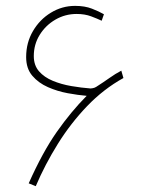

<svg xmlns="http://www.w3.org/2000/svg" viewBox="-20 -639 498 663"><path d="M279.3 -308.1Q250 -310.5 214.1 -317.1Q178.2 -323.7 145.5 -338.1Q112.8 -352.5 91.6 -377.4Q70.3 -402.3 70.3 -441.9Q70.3 -491.7 93.8 -531.7Q117.2 -571.8 155.8 -595.2Q194.3 -618.7 239.3 -618.7Q272.9 -618.7 297.4 -609.1Q321.8 -599.6 338.9 -589.8L331.1 -567.4Q316.9 -574.2 294.9 -582.5Q272.9 -590.8 244.6 -590.8Q205.1 -590.8 171.4 -571.3Q137.7 -551.8 117.2 -518.8Q96.7 -485.8 96.7 -445.3Q96.7 -413.6 114.7 -392.8Q132.8 -372.1 162.4 -359.9Q191.9 -347.7 226.3 -341.8Q260.7 -335.9 293 -333.5Q294.4 -333.5 300.3 -334.5Q306.2 -335.4 312 -338.9Q337.9 -355.5 358.2 -369.9Q378.4 -384.3 398.9 -395L406.2 -369.6Q337.4 -331.5 280.8 -272.5Q224.1 -213.4 179.7 -142.1Q135.3 -70.8 103.5 3.9L79.1 -5.9Q127.4 -114.3 176.3 -183.8Q225.1 -253.4 279.3 -308.1Z"/></svg>

Font: Vazirmatn UI Thin
Style: Regular
Weight: 100
Designer: Saber Rastikerdar
Foundry: Saber Rastikerdar
Version: Version 33.003